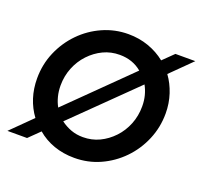

<svg xmlns="http://www.w3.org/2000/svg" viewBox="-102 -631 795 753"><g transform="rotate(20 295.5 -254.5)"><path d="M278 10Q232 10 192.5 -4Q153 -18 123 -44L78 0H-4L82 -85Q59 -116 47 -153.5Q35 -191 35 -234Q35 -292 57 -343.5Q79 -395 117.5 -434.5Q156 -474 206.5 -496.5Q257 -519 313 -519Q358 -519 397.5 -505Q437 -491 468 -466L512 -509H595L509 -424Q531 -394 543.5 -356Q556 -318 556 -276Q556 -218 534 -166Q512 -114 473.5 -74.5Q435 -35 385 -12.5Q335 10 278 10ZM152 -154 401 -399Q382 -415 359 -423Q336 -431 309 -431Q272 -431 240.5 -416Q209 -401 184 -374.5Q159 -348 145 -313Q131 -278 131 -239Q131 -215 136.5 -193.5Q142 -172 152 -154ZM282 -78Q319 -78 350.5 -93Q382 -108 407 -134.5Q432 -161 446 -196Q460 -231 460 -271Q460 -295 454.5 -316Q449 -337 439 -355L189 -110Q209 -95 232 -86.5Q255 -78 282 -78Z"/></g></svg>

Font: Red Hat Display SemiBold
Style: Italic
Weight: 600
Italic angle: -12°
Designer: Pentagram, MCKL
Foundry: Pentagram, MCKL
Version: Version 1.023